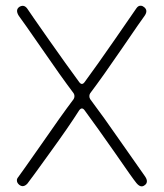

<svg xmlns="http://www.w3.org/2000/svg" viewBox="-20 -662 580 681"><path d="M77.1 -10.7Q62.5 4.9 47.9 -6.8Q40 -13.7 40 -21.5Q39.1 -27.3 44.9 -34.2Q56.6 -49.8 127 -150.4Q196.3 -251 241.2 -310.5Q244.1 -315.4 244.1 -321.3Q244.1 -326.2 241.2 -331.1Q196.3 -390.6 127.9 -490.2Q59.6 -588.9 46.9 -605.5Q33.2 -627 48.8 -637.7Q65.4 -647.5 77.1 -630.9Q87.9 -614.3 152.3 -522.5Q216.8 -430.7 260.7 -371.1Q265.6 -364.3 270.5 -364.3Q275.4 -364.3 280.3 -371.1Q324.2 -430.7 387.7 -522.5Q452.1 -615.2 463.9 -632.8Q470.7 -642.6 479.5 -641.6Q485.4 -641.6 491.2 -636.7Q505.9 -625 493.2 -606.4Q483.4 -593.8 414.1 -492.2Q344.7 -390.6 299.8 -331.1Q296.9 -326.2 296.9 -321.3Q296.9 -315.4 299.8 -310.5Q344.7 -251 413.1 -152.3Q481.4 -54.7 493.2 -38.1Q501 -27.3 501 -19.5Q501 -10.7 494.1 -5.9Q488.3 -1 482.4 -1Q473.6 -1 463.9 -12.7Q450.2 -29.3 387.7 -120.1Q324.2 -210.9 280.3 -270.5Q275.4 -277.3 270.5 -277.3Q265.6 -277.3 260.7 -270.5Q223.6 -211.9 156.2 -119.1Q88.9 -25.4 77.1 -10.7Z"/></svg>

Font: Demofont
Style: Regular
Weight: 400
Version: Version 1.0